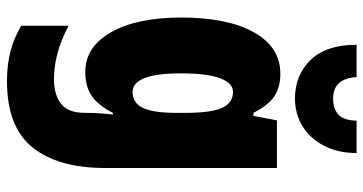

<svg xmlns="http://www.w3.org/2000/svg" viewBox="-272 -606 1067 564"><g transform="rotate(90 262.0 -324.5)"><path d="M197 -614Q236 -614 262.5 -597Q289 -580 312 -535H321L334 -604H474V-100Q474 39 413.5 114Q353 189 219 189Q170 189 130.5 178.5Q91 168 56 147V8Q100 31 138.5 41Q177 51 214 51Q258 51 285 30.5Q312 10 312 -40V-46Q312 -63 313.5 -85Q315 -107 317 -122H312Q290 -79 262.5 -60Q235 -41 192 -41Q118 -41 75 -117Q32 -193 32 -323Q32 -459 75.5 -536.5Q119 -614 197 -614ZM250 -475Q225 -475 210.5 -437.5Q196 -400 196 -321Q196 -180 251 -180Q283 -180 297.5 -210.5Q312 -241 312 -307V-336Q312 -410 297.5 -442.5Q283 -475 250 -475ZM430 -838Q430 -783 408.5 -742Q387 -701 351 -679Q315 -657 270 -657Q201 -657 156.5 -703Q112 -749 112 -838H207Q211 -769 270 -769Q300 -769 317 -784.5Q334 -800 335 -838Z"/></g></svg>

Font: Noto Sans Tamil UI ExtraCondensed Black
Style: Regular
Weight: 900
Width: 2
Designer: Jelle Bosma - Monotype Design Team
Foundry: Monotype Imaging Inc.
Version: Version 2.004; ttfautohint (v1.8.4.7-5d5b)